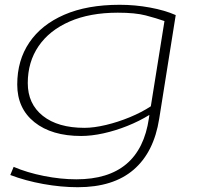

<svg xmlns="http://www.w3.org/2000/svg" viewBox="-20 -562 836 802"><path d="M23 169 37 135Q93 159 163.5 173Q234 187 299 187Q565 187 602 -68L604 -82Q562 -56 512 -36Q462 -16 412 -5Q362 6 319 6Q196 6 124 -51.5Q52 -109 52 -209Q52 -310 102.5 -384.5Q153 -459 248.5 -500.5Q344 -542 480 -542Q544 -542 606.5 -530.5Q669 -519 714 -499L645 -66Q623 74 538 147Q453 220 305 220Q235 220 160.5 206.5Q86 193 23 169ZM667 -474Q633 -486 589 -497.5Q545 -509 472 -509Q355 -509 270.5 -472Q186 -435 141 -369Q96 -303 96 -215Q96 -128 159 -78Q222 -28 333 -28Q372 -28 422.5 -40Q473 -52 522.5 -72.5Q572 -93 610 -118Z"/></svg>

Font: Georama ExtraExtended ExtraLight
Style: Italic
Weight: 200
Width: 8
Italic angle: -9°
Designer: Jean-Baptiste Levee
Foundry: Production Type
Version: Version 1.000